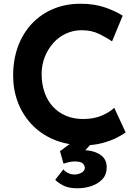

<svg xmlns="http://www.w3.org/2000/svg" viewBox="-20 -764 736 1020"><path d="M647.5 -60.5Q635.7 -50.8 603 -33.7Q570.3 -16.6 522.9 -3.9Q475.6 8.8 418.9 7.8Q332 5.9 263.7 -23.4Q195.3 -52.7 147.5 -104Q99.6 -155.3 74.7 -221.2Q49.8 -287.1 49.8 -362.3Q49.8 -446.3 75.2 -516.1Q100.6 -585.9 148.4 -637.2Q196.3 -688.5 262.2 -716.3Q328.1 -744.1 408.2 -744.1Q482.4 -744.1 539.1 -724.1Q595.7 -704.1 631.8 -680.7L575.2 -543.9Q549.8 -562.5 508.3 -583Q466.8 -603.5 413.1 -603.5Q371.1 -603.5 332.5 -586.4Q293.9 -569.3 264.6 -537.1Q235.4 -504.9 218.3 -462.4Q201.2 -419.9 201.2 -370.1Q201.2 -317.4 216.8 -272.9Q232.4 -228.5 261.2 -197.3Q290 -166 330.6 -148.9Q371.1 -131.8 421.9 -131.8Q480.5 -131.8 522.9 -150.9Q565.4 -169.9 586.9 -191.4ZM316.4 135.7Q326.2 147.5 341.8 155.3Q357.4 163.1 377 163.1Q393.6 163.1 412.1 153.8Q430.7 144.5 430.7 127Q430.7 116.2 420.4 105Q410.2 93.8 377.9 93.8Q362.3 93.8 347.2 97.2Q332 100.6 317.4 105.5L298.8 39.1L367.2 -11.7H474.6L397.5 74.2L372.1 39.1Q382.8 37.1 393.1 36.1Q403.3 35.2 414.1 34.2Q469.7 32.2 508.3 55.2Q546.9 78.1 546.9 125Q546.9 163.1 524.4 187.5Q502 211.9 466.3 224.1Q430.7 236.3 390.6 236.3Q346.7 236.3 318.8 222.7Q291 209 273.4 191.4Z"/></svg>

Font: Josefin Sans CFJ
Style: Bold
Weight: 700
Designer: Santiago Orozco
Foundry: Typemade
Version: Version 2.001